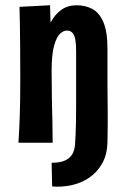

<svg xmlns="http://www.w3.org/2000/svg" viewBox="-20 -543 479 729"><path d="M178 165 176 75Q207 75 225.5 67Q244 59 253.5 44Q263 29 265 5Q266 -13 267 -33Q268 -53 268.5 -79Q269 -105 269 -139Q269 -173 269 -218V-349Q269 -375 266 -392.5Q263 -410 255 -418.5Q247 -427 234 -427Q221 -427 208 -415Q195 -403 185.5 -370Q176 -337 176 -274Q176 -213 177 -165.5Q178 -118 179 -79Q180 -40 180 -1H50Q52 -28 53 -52Q54 -76 55 -102.5Q56 -129 56.5 -163.5Q57 -198 57 -247Q57 -310 56.5 -361.5Q56 -413 55.5 -452Q55 -491 54 -517L170 -523Q171 -506 171 -490Q171 -474 172 -457Q188 -488 212.5 -505.5Q237 -523 271 -523Q304 -523 330.5 -509Q357 -495 372.5 -459Q388 -423 388 -358V-222Q388 -191 388.5 -167Q389 -143 389 -120Q389 -97 389 -69Q389 -41 388 -4Q387 44 368 77.5Q349 111 319 131.5Q289 152 252 160Q215 168 178 165Z"/></svg>

Font: Truculenta ExtraBold
Style: Regular
Weight: 800
Version: Version 1.002